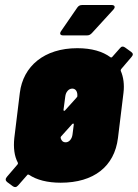

<svg xmlns="http://www.w3.org/2000/svg" viewBox="-20 -720 549 765"><path d="M425 -700H307C299 -700 293 -697 288 -690L224 -597C216 -586 220 -579 231 -579H327C335 -579 340 -582 346 -588L432 -682C441 -692 437 -700 425 -700ZM503 -513 478 -531C471 -536 464 -536 458 -528L427 -493C425 -491 423 -490 420 -492C389 -515 345 -528 288 -528C156 -528 72 -456 59 -350L37 -170C33 -132 37 -98 51 -72C52 -69 52 -68 50 -65L8 -16C1 -8 1 -1 8 5L31 22C38 27 45 27 52 19L88 -22C90 -25 92 -25 95 -24C126 -3 169 8 222 8C354 8 436 -57 450 -170L472 -350C476 -383 472 -413 461 -438C461 -441 461 -442 463 -445L504 -493C511 -501 511 -507 503 -513ZM240 -335C242 -354 254 -367 268 -367C282 -367 290 -354 288 -335C287 -334 286 -333 285 -331L239 -280C236 -277 233 -278 233 -282ZM269 -185C267 -166 255 -153 242 -153C231 -153 225 -159 222 -169C221 -172 222 -174 223 -176L268 -226C272 -229 274 -228 274 -224Z"/></svg>

Font: Barlow Condensed Black
Style: Italic
Weight: 900
Width: 3
Italic angle: -7°
Designer: Jeremy Tribby
Foundry: Tribby Type
Version: Version 1.422;hotconv 1.0.109;makeotfexe 2.5.65596